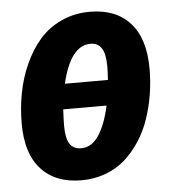

<svg xmlns="http://www.w3.org/2000/svg" viewBox="-45 -590 580 649"><g transform="rotate(-5 244.5 -265.5)"><path d="M283.2 -547.9Q371.1 -547.9 419.4 -494.4Q467.8 -440.9 467.8 -338.9Q467.8 -294.9 460.9 -252.2Q454.1 -209.5 440.4 -169.4Q426.8 -129.4 404.8 -95.7Q382.8 -62 354.5 -36.6Q326.2 -11.2 288.1 2.9Q250 17.1 206.1 17.1Q118.2 17.1 69.6 -36.1Q21 -89.4 21 -190.9Q21 -244.6 30.8 -295.4Q40.5 -346.2 61.5 -392.3Q82.5 -438.5 112.5 -472.9Q142.6 -507.3 186.5 -527.6Q230.5 -547.9 283.2 -547.9ZM275.9 -439.9Q208 -439.9 178.2 -313H324.2Q326.2 -345.2 326.2 -358.9Q326.2 -400.9 313.7 -420.4Q301.3 -439.9 275.9 -439.9ZM213.9 -90.8Q251 -90.8 275.1 -128.7Q299.3 -166.5 312 -227.1H165Q163.1 -189 163.1 -171.9Q163.1 -129.4 175.5 -110.1Q188 -90.8 213.9 -90.8Z"/></g></svg>

Font: Fira Sans Compressed
Style: Bold Italic
Weight: 700
Width: 3
Italic angle: -8°
Designer: Carrois Corporate & Edenspiekermann AG
Foundry: Carrois Corporate GbR & Edenspiekermann AG
Version: Version 4.203;PS 004.203;hotconv 1.0.88;makeotf.lib2.5.64775